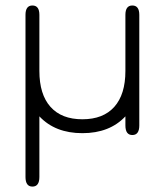

<svg xmlns="http://www.w3.org/2000/svg" viewBox="-20 -482 601 702"><path d="M438.5 -222.7V-427.7Q438.5 -461.9 463.9 -461.9Q489.3 -461.9 489.3 -427.7V-23.4Q489.3 11.7 463.9 11.7Q438.5 11.7 438.5 -23.4V-56.6Q380.9 4.9 281.2 4.9Q181.6 4.9 124 -56.6V165Q124 200.2 98.6 200.2Q73.2 200.2 73.2 165V-427.7Q73.2 -461.9 98.6 -461.9Q124 -461.9 124 -427.7V-222.7Q124 -136.7 164.6 -91.3Q205.1 -45.9 281.2 -45.9Q357.4 -45.9 397.9 -91.3Q438.5 -136.7 438.5 -222.7Z"/></svg>

Font: Jura
Style: Book
Weight: 400
Version: Version 2.5